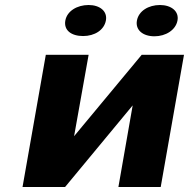

<svg xmlns="http://www.w3.org/2000/svg" viewBox="-20 -747 755 767"><path d="M546 -528 276 -203 334 -528H163L70 0H240L510 -326L453 0H622L715 -528ZM312 -603C358 -603 396 -627 403 -665C410 -702 379 -727 334 -727C288 -727 248 -703 241 -665C234 -626 265 -603 312 -603ZM597 -602C642 -602 682 -627 689 -665C696 -702 664 -727 619 -727C573 -727 534 -703 527 -665C520 -627 551 -602 597 -602Z"/></svg>

Font: Asimov
Style: XWidIt
Weight: 500
Designer: Google
Version: Version 2.000980; 2014